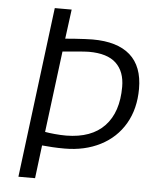

<svg xmlns="http://www.w3.org/2000/svg" viewBox="-53 -793 689 838"><g transform="rotate(5 291.5 -373.5)"><path d="M59 0 153 -747H227L210 -618Q225 -619.5 249.5 -621.2Q274 -623 297 -624Q320 -625 330 -625Q438 -625 494 -575.8Q550 -526.5 550 -428Q550 -340.5 512 -275Q474 -210 405.5 -175Q337 -140 249 -140Q220.5 -140 195.8 -141.5Q171 -143 150 -145L132 0ZM251 -197Q361.5 -198 418.8 -258.5Q476 -319 476 -430Q476 -497 437.5 -533.5Q399 -570 318 -570Q311 -570 299.8 -569.2Q288.5 -568.5 275.2 -567.5Q262 -566.5 248.5 -565.2Q235 -564 223.2 -563Q211.5 -562 203 -561L158 -205Q174 -202 200.5 -199.5Q227 -197 251 -197Z"/></g></svg>

Font: Koeln Type Sans Light
Style: Italic
Weight: 300
Italic angle: -7.5°
Designer: Eben Sorkin
Foundry: Eben Sorkin
Version: Version 2.001